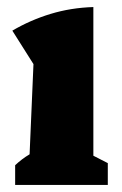

<svg xmlns="http://www.w3.org/2000/svg" viewBox="-20 -525 345 545"><path d="M23 0V-56Q42 -74 64 -87L75 -343L15 -438Q66 -468 123.5 -485.5Q181 -503 245 -505V-83L286 -62V0Z"/></svg>

Font: Piazzolla ExtraBold
Style: Regular
Weight: 800
Designer: Juan Pablo del Peral
Foundry: Huerta Tipografica
Version: Version 1.330